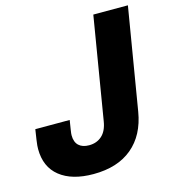

<svg xmlns="http://www.w3.org/2000/svg" viewBox="-110 -819 827 919"><g transform="rotate(-15 304.0 -359.0)"><path d="M240.7 10.3Q134.3 10.3 74.5 -37.4Q14.6 -85 14.6 -174.3Q14.6 -182.1 15.4 -191.9Q16.1 -201.7 18.8 -219.7Q21.5 -237.8 26.4 -269.5H196.8Q192.4 -240.7 189.9 -226.3Q187.5 -211.9 187 -205.8Q186.5 -199.7 186.5 -195.8Q186.5 -162.6 204.6 -145.5Q222.7 -128.4 255.9 -128.4Q293.9 -128.4 319.6 -151.6Q345.2 -174.8 352.5 -221.2L436.5 -727.5H607.9L523.9 -223.1Q505.4 -110.8 432.9 -50.3Q360.4 10.3 240.7 10.3Z"/></g></svg>

Font: Inter 18pt ExtraBold
Style: Italic
Weight: 800
Italic angle: -9.3988°
Designer: Rasmus Andersson
Foundry: rsms
Version: Version 4.001;git-66647c0bb